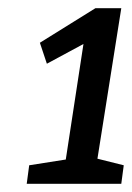

<svg xmlns="http://www.w3.org/2000/svg" viewBox="-20 -793 321 467"><path d="M275 -773 217 -407 281 -391 275 -346H45L51 -391L140 -405L183 -686L94 -638L77 -689L212 -773Z"/></svg>

Font: Bitter Pro Medium
Style: Italic
Weight: 500
Italic angle: -9°
Designer: Sol Matas, and Bitter project Authors
Foundry: Sol Matas
Version: Version 1.010